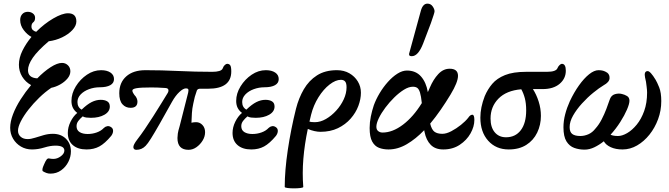

<svg xmlns="http://www.w3.org/2000/svg" viewBox="-20 -811 3680 1056"><path d="M257 144Q246 144 236 140.5Q226 137 216 131Q208 124 222 94Q230 75 236.5 66.5Q243 58 253 61Q258 62 263 62.5Q268 63 274 63Q295 63 314.5 48.5Q334 34 334 17Q334 -10 285 -10Q257 -10 223 0.5Q189 11 156 11Q122 11 95 -5Q68 -21 52 -48Q36 -75 36 -108Q36 -142 51.5 -182.5Q67 -223 93.5 -264.5Q120 -306 151 -343Q120 -360 102 -389.5Q84 -419 84 -455Q84 -493 103.5 -532.5Q123 -572 153 -608Q130 -620 110.5 -645.5Q91 -671 91 -701Q91 -721 102.5 -733.5Q114 -746 133 -746Q149 -746 161 -737Q173 -728 173 -713Q173 -696 163 -688.5Q153 -681 153 -665Q153 -653 160.5 -646Q168 -639 179 -636Q224 -681 273 -709.5Q322 -738 354 -738Q400 -738 400 -693Q400 -669 378 -645.5Q356 -622 321.5 -605.5Q287 -589 248 -584Q187 -532 160.5 -493.5Q134 -455 134 -425Q134 -383 185 -380Q222 -418 258.5 -441.5Q295 -465 321 -465Q340 -465 353.5 -452Q367 -439 367 -419Q367 -398 351 -379Q335 -360 311 -346.5Q287 -333 262 -328Q228 -305 195.5 -273.5Q163 -242 136.5 -208Q110 -174 94.5 -143.5Q79 -113 79 -92Q79 -72 93.5 -59Q108 -46 132 -46Q150 -46 173 -53.5Q196 -61 221 -68Q246 -75 271 -75Q315 -75 342.5 -48Q370 -21 370 22Q370 51 356 79Q342 107 316.5 125.5Q291 144 257 144Z M456 11Q408 11 380.5 -13Q353 -37 353 -80Q353 -111 368 -141.5Q383 -172 405 -190Q389 -202 381 -218Q373 -234 373 -256Q373 -297 397 -336Q421 -375 458 -400Q495 -425 536 -425Q568 -425 587.5 -412Q607 -399 607 -376Q607 -354 586.5 -342.5Q566 -331 529 -331Q498 -331 469.5 -320.5Q441 -310 423.5 -291.5Q406 -273 406 -250Q406 -221 429 -208Q459 -237 484 -249.5Q509 -262 534 -262Q556 -262 570 -253.5Q584 -245 584 -225Q584 -197 554.5 -180Q525 -163 480 -163Q467 -163 455 -164.5Q443 -166 435 -171Q421 -159 411 -146Q401 -133 401 -117Q401 -95 418 -84.5Q435 -74 462 -74Q488 -74 512 -82.5Q536 -91 551 -107Q559 -115 570 -117Q581 -119 592 -111Q602 -104 602 -91Q602 -78 592 -64Q557 -22 526.5 -5.5Q496 11 456 11Z M730 13Q715 13 713.5 -0.5Q712 -14 736 -45Q754 -68 776.5 -101Q799 -134 822.5 -171Q846 -208 867 -242Q888 -276 902 -299Q908 -309 906 -317.5Q904 -326 890 -327Q862 -329 845 -329.5Q828 -330 811 -330Q755 -330 731.5 -326Q708 -322 708 -313Q708 -307 712 -300Q716 -293 719 -289Q728 -280 732 -270.5Q736 -261 736 -252Q736 -218 698 -218Q671 -218 653.5 -237.5Q636 -257 636 -298Q636 -357 674.5 -391Q713 -425 780 -425Q868 -425 961.5 -420.5Q1055 -416 1148 -416Q1171 -416 1186 -420.5Q1201 -425 1205 -435Q1209 -447 1216.5 -453.5Q1224 -460 1229 -460Q1241 -460 1246.5 -451.5Q1252 -443 1252 -418Q1252 -323 1125 -323H1080Q1068 -323 1063 -314Q1056 -295 1051.5 -278.5Q1047 -262 1043 -241Q1037 -214 1035.5 -189.5Q1034 -165 1033 -136Q1044 -139 1059 -139Q1079 -139 1093.5 -123.5Q1108 -108 1108 -84Q1108 -60 1094.5 -38Q1081 -16 1060.5 -1.5Q1040 13 1017 13Q956 13 956 -52Q956 -62 958 -76.5Q960 -91 968 -117L1015 -302Q1018 -316 1015 -320.5Q1012 -325 1003 -325Q988 -325 966.5 -305Q945 -285 926 -251L857 -128Q829 -79 810.5 -49.5Q792 -20 781 -9Q760 13 730 13Z M1362 11Q1314 11 1286.5 -13Q1259 -37 1259 -80Q1259 -111 1274 -141.5Q1289 -172 1311 -190Q1295 -202 1287 -218Q1279 -234 1279 -256Q1279 -297 1303 -336Q1327 -375 1364 -400Q1401 -425 1442 -425Q1474 -425 1493.5 -412Q1513 -399 1513 -376Q1513 -354 1492.5 -342.5Q1472 -331 1435 -331Q1404 -331 1375.5 -320.5Q1347 -310 1329.5 -291.5Q1312 -273 1312 -250Q1312 -221 1335 -208Q1365 -237 1390 -249.5Q1415 -262 1440 -262Q1462 -262 1476 -253.5Q1490 -245 1490 -225Q1490 -197 1460.5 -180Q1431 -163 1386 -163Q1373 -163 1361 -164.5Q1349 -166 1341 -171Q1327 -159 1317 -146Q1307 -133 1307 -117Q1307 -95 1324 -84.5Q1341 -74 1368 -74Q1394 -74 1418 -82.5Q1442 -91 1457 -107Q1465 -115 1476 -117Q1487 -119 1498 -111Q1508 -104 1508 -91Q1508 -78 1498 -64Q1463 -22 1432.5 -5.5Q1402 11 1362 11Z M1546 217Q1546 127 1563 13Q1580 -101 1608 -213Q1623 -272 1651 -320Q1679 -368 1723.5 -396.5Q1768 -425 1833 -425Q1872 -425 1901.5 -408Q1931 -391 1948 -363Q1965 -335 1965 -301Q1965 -266 1951 -228.5Q1937 -191 1908.5 -158.5Q1880 -126 1838.5 -106Q1797 -86 1742 -86Q1728 -86 1709.5 -90Q1691 -94 1673 -102Q1655 -17 1648.5 62Q1642 141 1648 217Q1648 221 1632.5 223Q1617 225 1597 225Q1577 225 1561.5 223Q1546 221 1546 217ZM1691 -180Q1686 -161 1682 -142Q1691 -139 1712 -139Q1742 -139 1772.5 -156.5Q1803 -174 1829 -202.5Q1855 -231 1870.5 -264.5Q1886 -298 1886 -331Q1886 -354 1878 -363Q1870 -372 1855 -372Q1826 -372 1792.5 -346Q1759 -320 1731.5 -276Q1704 -232 1691 -180Z M2117 11Q2088 11 2064.5 2Q2041 -7 2027 -32.5Q2013 -58 2013 -107Q2013 -138 2019.5 -170Q2026 -202 2036 -232Q2048 -265 2068 -298.5Q2088 -332 2113.5 -360.5Q2139 -389 2166 -406Q2193 -423 2218 -423Q2267 -423 2295.5 -390.5Q2324 -358 2333 -305V-304Q2339 -316 2344 -329Q2363 -374 2390.5 -403.5Q2418 -433 2453 -433Q2499 -433 2499 -394Q2499 -359 2458 -291Q2432 -248 2404 -207.5Q2376 -167 2346 -131Q2354 -98 2369.5 -86.5Q2385 -75 2413 -75Q2435 -75 2462.5 -89.5Q2490 -104 2515 -124Q2540 -144 2555 -163Q2566 -180 2578 -180Q2589 -180 2589 -151Q2589 -115 2568 -77.5Q2547 -40 2508.5 -14.5Q2470 11 2418 11Q2374 11 2349 -14.5Q2324 -40 2315 -85Q2314 -89 2313 -95Q2267 -47 2217.5 -18Q2168 11 2117 11ZM2050 -114Q2050 -98 2060 -90Q2070 -82 2084 -82Q2139 -82 2196 -125Q2253 -168 2300 -244Q2296 -283 2290 -302Q2284 -321 2275 -327.5Q2266 -334 2251 -334Q2228 -334 2201.5 -317.5Q2175 -301 2148.5 -275Q2122 -249 2099.5 -219Q2077 -189 2063.5 -161Q2050 -133 2050 -114ZM2245 -502Q2230 -502 2230 -511Q2230 -513 2230 -515Q2230 -517 2231 -519L2295 -753Q2306 -791 2331 -791Q2349 -791 2359.5 -776Q2370 -761 2370 -749Q2370 -744 2365 -728.5Q2360 -713 2350 -684L2307 -571Q2280 -502 2245 -502Z M2778 11Q2708 11 2665 -37Q2622 -85 2622 -164Q2622 -220 2646 -282Q2662 -320 2687.5 -350Q2713 -380 2757.5 -398Q2802 -416 2874 -416H2988Q3038 -416 3046 -436Q3050 -446 3057.5 -453Q3065 -460 3070 -460Q3092 -460 3092 -422Q3092 -379 3058 -350Q3024 -321 2964 -321H2911Q2930 -292 2942.5 -253Q2955 -214 2955 -174Q2955 -124 2934.5 -81.5Q2914 -39 2874.5 -14Q2835 11 2778 11ZM2678 -159Q2678 -111 2701 -83.5Q2724 -56 2763 -56Q2815 -56 2844.5 -95Q2874 -134 2874 -204Q2874 -243 2866.5 -271Q2859 -299 2847 -320Q2765 -313 2721.5 -268.5Q2678 -224 2678 -159Z M3195 12Q3165 12 3138.5 2.5Q3112 -7 3095.5 -33.5Q3079 -60 3079 -111Q3079 -146 3088.5 -182.5Q3098 -219 3114 -254Q3137 -303 3164.5 -341.5Q3192 -380 3220 -402.5Q3248 -425 3272 -425Q3286 -425 3297 -422Q3308 -419 3320 -411Q3334 -400 3332.5 -379.5Q3331 -359 3300 -342Q3275 -327 3243 -301Q3211 -275 3181 -242Q3151 -209 3132 -175.5Q3113 -142 3113 -112Q3113 -85 3127.5 -74Q3142 -63 3172 -63Q3194 -63 3216 -72.5Q3238 -82 3255 -104Q3274 -125 3289 -154Q3304 -183 3315 -212Q3326 -241 3333 -262Q3341 -287 3362 -293Q3383 -299 3401 -294Q3415 -291 3428.5 -283Q3442 -275 3442 -257Q3442 -240 3428.5 -208.5Q3415 -177 3391.5 -140Q3368 -103 3338 -70Q3353 -63 3379 -63Q3402 -63 3429.5 -79Q3457 -95 3482 -125.5Q3507 -156 3523 -200.5Q3539 -245 3539 -302Q3539 -315 3536.5 -334Q3534 -353 3533 -361Q3526 -390 3526 -400Q3526 -420 3542 -420Q3557 -420 3586 -372Q3594 -359 3605.5 -330.5Q3617 -302 3617 -255Q3617 -203 3599.5 -155.5Q3582 -108 3552 -70.5Q3522 -33 3484 -11Q3446 11 3404 11Q3366 11 3339 -1.5Q3312 -14 3301 -34Q3276 -14 3249 -1Q3222 12 3195 12Z"/></svg>

Font: Junicode SmExp
Style: Bold Italic
Weight: 700
Width: 6
Italic angle: -11°
Designer: Peter S. Baker
Version: Version 2.205; ttfautohint (v1.8.4)